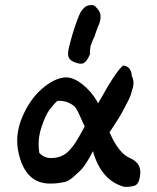

<svg xmlns="http://www.w3.org/2000/svg" viewBox="-20 -711 615 752"><path d="M247 -493Q245 -509 253.5 -539Q262 -569 263 -574Q283 -639 296 -664Q308 -681 317.5 -686.5Q327 -692 345 -691L352 -687Q374 -667 374 -646.5Q374 -626 363 -605Q352 -575 351 -570Q350 -567 346 -559Q342 -551 341 -548Q340 -545 337 -537Q334 -529 334 -526Q334 -523 332.5 -514Q331 -505 333 -500Q321 -471 308 -464Q295 -457 268 -469Q250 -477 247 -493ZM53 -111Q37 -179 66 -249.5Q95 -320 143.5 -362.5Q192 -405 236 -408Q267 -409 302.5 -381Q338 -353 361 -313L364 -306Q368 -312 382.5 -338Q397 -364 402.5 -373Q408 -382 419.5 -400Q431 -418 440.5 -430.5Q450 -443 461 -454Q477 -454 486.5 -442.5Q496 -431 496 -414Q501 -405 502.5 -393.5Q504 -382 500 -366.5Q496 -351 492 -339Q488 -327 477.5 -307.5Q467 -288 462 -278Q457 -268 443.5 -246Q430 -224 426 -218.5Q422 -213 409 -193Q445 -110 489 -92Q538 -71 528 -19Q524 5 513.5 13Q503 21 467 21Q376 -4 344 -119Q313 -57 287 -36Q283 -33 275 -25Q267 -17 263 -14Q259 -11 250.5 -5.5Q242 0 233 2Q224 4 209.5 6Q195 8 176 8Q80 8 53 -111ZM134 -112Q153 -92 179 -92Q202 -92 220 -99.5Q238 -107 252 -122.5Q266 -138 274 -150Q282 -162 294.5 -184.5Q307 -207 312 -216Q306 -227 295 -252.5Q284 -278 277 -288Q270 -298 251.5 -307.5Q233 -317 205 -316Q190 -303 174 -281.5Q158 -260 142 -211.5Q126 -163 134 -112Z"/></svg>

Font: Excalifont
Style: Regular
Weight: 400
Designer: Your Own Font Foundry (Virgil); Ján Filípek / DizajnDesign (Excalifont, modifications)
Foundry: Your Own Font Foundry (Virgil); Ján Filípek / DizajnDesign (Excalifont, modifications)
Version: Version 1.000;Glyphs 3.2 (3227)